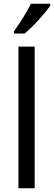

<svg xmlns="http://www.w3.org/2000/svg" viewBox="-20 -1010 290 1030"><path d="M250 -990H146C124 -945 82 -879 55 -842V-830H112C157 -866 225 -943 250 -980ZM166 0V-760H79V0Z"/></svg>

Font: Noto Sans Thai
Style: Regular
Weight: 400
Designer: Monotype Design Team
Foundry: Monotype Imaging Inc.
Version: Version 1.901